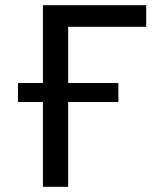

<svg xmlns="http://www.w3.org/2000/svg" viewBox="-20 -718 640 738"><path d="M49 -399H145V-698H542V-615H242V-399H435V-326H242V0H145V-326H49Z"/></svg>

Font: IBM Plex Mono Text
Style: Regular
Weight: 450
Designer: Mike Abbink, Paul van der Laan, Pieter van Rosmalen
Foundry: Bold Monday
Version: Version 2.000